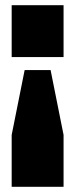

<svg xmlns="http://www.w3.org/2000/svg" viewBox="-20 -520 290 740"><path d="M175 -250H75L25 0V200H225V0ZM225 -500H25V-300H225Z"/></svg>

Font: Millimetre
Style: Extrablack
Weight: 900
Designer: Jérémy Landes
Version: Version 1.0